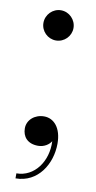

<svg xmlns="http://www.w3.org/2000/svg" viewBox="-81 -567 376 755"><g transform="rotate(10 107.0 -189.0)"><path d="M40 -470C40 -437 67 -410 100 -410C133 -410 160 -437 160 -470C160 -503 133 -530.5 100 -530.5C67 -530.5 40 -503 40 -470ZM40 -49C40 -16 60 10 103 10C127.5 10 146.5 -3.5 155 -17.5C159 63 109.5 131.5 38 131.5V151.5C128 151.5 177 69 177 -11.5C177 -74.5 146 -108 107 -108C69 -108 40 -82 40 -49Z"/></g></svg>

Font: Bodoni* 11
Style: Regular
Weight: 400
Version: Version 2.3